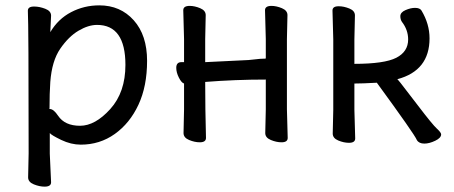

<svg xmlns="http://www.w3.org/2000/svg" viewBox="-20 -512 1680 710"><path d="M275.9 -46.9Q332 -46.9 387.9 -108.9Q443.8 -170.9 443.8 -272Q443.8 -419.9 338.9 -419.9Q306.6 -419.9 270.3 -398.4Q233.9 -377 202.9 -332Q171.9 -287.1 166 -209Q163.1 -167 163.1 -110.8L162.1 -109.9Q162.1 -108.9 164.1 -108.9Q178.2 -108.9 194.8 -84Q219.7 -46.9 275.9 -46.9ZM145 178.2Q126 178.2 105 169.7Q84 161.1 84 144L85.9 55.2Q85.9 -420.9 83 -472.2Q83 -488.3 106.9 -487.8Q126 -487.8 147.5 -479.5Q168.9 -471.2 168.9 -454.1L166 -393.1Q194.8 -441.9 242.9 -467Q291 -492.2 347.2 -492.2Q425.3 -492.2 474.6 -437Q523.9 -381.8 523.9 -287.1Q523.9 -192.9 491.9 -124.5Q460 -56.2 404.5 -16.6Q349.1 22.9 278.8 22.9Q242.7 22.9 206.3 5.4Q169.9 -12.2 164.1 -20V56.2L168.9 162.1Q168.9 178.2 145 178.2Z M1021 14.2Q1002 14.2 981.4 5.6Q960.9 -2.9 960.9 -20L962.9 -107.9V-217.8Q850.1 -217.8 738.8 -209Q738.8 -108.9 741.7 -2Q741.7 14.2 718.8 14.2Q699.7 14.2 679.2 5.6Q658.7 -2.9 658.7 -20L660.6 -107.9V-203.1Q650.9 -206.1 641.4 -225.1Q631.8 -244.1 631.8 -261.2Q631.8 -282.2 650.9 -282.2H660.6V-367.2L657.7 -474.1Q657.7 -490.2 681.6 -490.2Q699.7 -490.2 720.2 -481.7Q740.7 -473.1 740.7 -456.1L738.8 -367.2V-282.2L898.9 -290Q913.1 -291 928 -293Q942.9 -294.9 952.6 -294.9Q962.4 -294.9 962.9 -295.9V-367.2L960 -474.1Q960 -490.2 983.9 -490.2Q1002 -490.2 1022.5 -481.7Q1043 -473.1 1043 -456.1L1041 -367.2V-107.9L1043.9 -2Q1043.9 14.2 1021 14.2Z M1549.3 19Q1529.3 19 1521.5 5.9Q1513.7 -14.2 1373.5 -206.1Q1319.3 -203.1 1290.5 -203.1V-106L1293.5 0Q1293.5 16.1 1270.5 16.1Q1251.5 16.1 1231 7.6Q1210.4 -1 1210.4 -18.1L1212.4 -106V-366.2L1209.5 -473.1Q1209.5 -489.3 1233.4 -488.8Q1251.5 -488.8 1272 -480.5Q1292.5 -472.2 1292.5 -455.1L1290.5 -366.2V-275.9Q1401.4 -275.9 1445.3 -298.3Q1489.3 -320.8 1489.3 -366.2Q1489.3 -401.4 1466.3 -431.2Q1460.4 -439.9 1460.4 -452.1Q1460.4 -466.3 1479.5 -474.6Q1498.5 -482.9 1514.6 -482.9Q1532.7 -482.9 1538.6 -473.1Q1568.4 -423.3 1568.4 -370.1Q1568.4 -251 1449.7 -219.2L1448.2 -220.2Q1449.2 -220.2 1461.4 -205.1Q1473.6 -189.9 1526.6 -120.4Q1579.6 -50.8 1595.5 -36.4Q1611.3 -22 1611.3 -15.1Q1611.3 -2 1589.4 8.5Q1567.4 19 1549.3 19Z"/></svg>

Font: LXGW WenKai Screen R
Style: Regular
Weight: 400
Designer: Fontworks Inc.
Version: Version 1.235;May 31, 2022